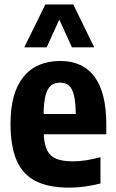

<svg xmlns="http://www.w3.org/2000/svg" viewBox="-20 -828 517 858"><path d="M455 -228H175.5Q177.5 -182 190.8 -155.8Q204 -129.5 232 -118.2Q260 -107 308 -107Q359 -107 429 -125.5V-8Q390 1.5 357 6Q324 10.5 289.5 10.5Q197 10.5 139.5 -18.8Q82 -48 54.5 -110.8Q27 -173.5 27 -275.5Q27 -413.5 84.8 -484.5Q142.5 -555.5 249.5 -555.5Q350.5 -555.5 402.8 -484.5Q455 -413.5 455 -271.5ZM175 -318.5H318.5Q318 -373.5 310 -404Q302 -434.5 287 -446.5Q272 -458.5 248.5 -458.5Q224.5 -458.5 208.8 -446.5Q193 -434.5 184.2 -403.8Q175.5 -373 175 -318.5ZM401 -616.5H301.5L245 -740.5L188.5 -616.5H88.5L182.5 -808H307.5Z"/></svg>

Font: Encode Sans Condensed
Style: Bold
Weight: 700
Width: 3
Designer: Multiple Designers
Foundry: Impallari Type
Version: Version 2.000